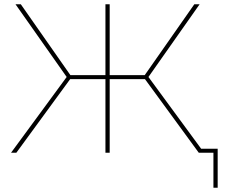

<svg xmlns="http://www.w3.org/2000/svg" viewBox="-20 -720 1061 905"><path d="M917 0 656 -357 674 -365 942 0ZM32 0 300 -365 318 -357 57 0ZM300 -349 53 -700H78L318 -357ZM296 -347V-366H485V-347ZM477 0V-700H497V0ZM489 -347V-366H678V-347ZM674 -349 656 -357 896 -700H921ZM986 165V-9L995 0H917V-19H1006V165Z"/></svg>

Font: Montserrat Alternates Thin
Style: Regular
Weight: 100
Designer: Julieta Ulanovsky
Foundry: Julieta Ulanovsky
Version: Version 9.000